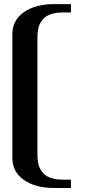

<svg xmlns="http://www.w3.org/2000/svg" viewBox="-20 -812 457 957"><path d="M333.5 83.5V125H250Q156.2 125 98.9 84.7Q41.5 44.4 41.5 -24.9V-641.6Q41.5 -710.9 98.9 -751.2Q156.2 -791.5 250 -791.5H333.5V-750H291.5Q266.6 -750 246.6 -745.1Q226.6 -740.2 213.9 -732.7Q201.2 -725.1 191.9 -713.4Q182.6 -701.7 177.7 -691.2Q172.9 -680.7 170.2 -666Q167.5 -651.4 167 -641.6Q166.5 -631.8 166.5 -618.7V-47.9Q166.5 -34.7 167 -24.9Q167.5 -15.1 170.2 -0.5Q172.9 14.2 177.7 24.7Q182.6 35.2 191.9 46.9Q201.2 58.6 213.9 66.2Q226.6 73.7 246.6 78.6Q266.6 83.5 291.5 83.5Z"/></svg>

Font: Gputeks
Style: Bold
Weight: 600
Width: 8
Version: Version 0.9